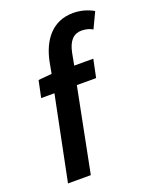

<svg xmlns="http://www.w3.org/2000/svg" viewBox="-136 -794 693 870"><g transform="rotate(-20 211.0 -359.0)"><path d="M39 0H149L229 -405H322L340 -492H248L259 -550C270 -605 295 -630 333 -630C354 -630 374 -624 386 -616L422 -692C394 -708 361 -718 324 -718C225 -718 169 -646 149 -546L139 -492L74 -486L57 -405H121Z"/></g></svg>

Font: Source Sans Pro Semibold
Style: Italic
Weight: 600
Italic angle: -11°
Designer: Paul D. Hunt
Foundry: Adobe Systems Incorporated
Version: Version 3.006;hotconv 1.0.111;makeotfexe 2.5.65597